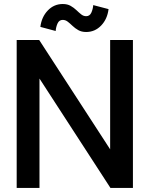

<svg xmlns="http://www.w3.org/2000/svg" viewBox="-20 -918 731 938"><path d="M171.4 -722.7 518.1 -188.5V-722.7H629.4V0H519.5L172.9 -534.2V0H61.5V-722.7ZM252 -766.6 177.2 -786.6Q183.1 -835 213.4 -866.7Q243.7 -898.4 286.6 -898.4Q309.1 -898.4 325 -889.4Q340.8 -880.4 353 -868.7Q365.2 -856.9 376.5 -847.9Q387.7 -838.9 400.9 -838.9Q418.5 -838.9 426.3 -856.4Q434.1 -874 435.5 -893.1L510.3 -873.5Q504.4 -824.7 474.1 -793.2Q443.8 -761.7 400.9 -761.7Q378.4 -761.7 362.5 -770.8Q346.7 -779.8 334.5 -791.5Q322.3 -803.2 311 -812Q299.8 -820.8 286.6 -820.8Q269 -820.8 261.2 -803.5Q253.4 -786.1 252 -766.6Z"/></svg>

Font: Giphurs Medium
Style: Regular
Weight: 500
Version: Version 0.920; ttfautohint (v1.8.4.7-5d5b)